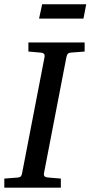

<svg xmlns="http://www.w3.org/2000/svg" viewBox="-35 -867 418 887"><path d="M292 -624Q282.2 -623 278.3 -618.4Q274.4 -613.8 272 -604L168 -65.9Q166.5 -58.6 170.4 -53.2Q174.3 -47.9 188 -46.9L246.1 -42V0H-15.1V-42L47.9 -46.9Q57.1 -47.9 61.3 -52.5Q65.4 -57.1 66.9 -65.9L170.9 -604Q172.4 -612.3 168.5 -617.7Q164.6 -623 151.9 -624L96.2 -628.9V-670.9H356V-628.9ZM350.6 -781.2H145.5L159.7 -847.2H363.3Z"/></svg>

Font: Charis SIL Am
Style: Italic
Weight: 400
Italic angle: -11°
Foundry: SIL International
Version: Version 5.000